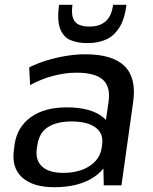

<svg xmlns="http://www.w3.org/2000/svg" viewBox="-20 -775 640 803"><path d="M410 -182 434 -349Q443 -412 410.5 -441.5Q378 -471 300 -471Q252 -471 201.5 -457.5Q151 -444 106 -419L102 -493Q133 -509 173 -521.5Q213 -534 255.5 -541Q298 -548 336 -548Q451 -548 501 -498.5Q551 -449 537 -349L488 0H414ZM207 8Q118 8 73 -32.5Q28 -73 38 -146L41 -171Q52 -244 109 -285Q166 -326 259 -326Q357 -326 408 -287Q459 -248 449 -175L445 -149Q435 -75 371.5 -33.5Q308 8 207 8ZM244 -52Q311 -52 354.5 -80.5Q398 -109 405 -156L407 -170Q414 -216 380 -241.5Q346 -267 279 -267Q217 -267 180 -243Q143 -219 136 -166L134 -154Q127 -105 156 -78.5Q185 -52 244 -52ZM341 -595Q304 -595 274.5 -607.5Q245 -620 231.5 -655Q218 -690 227 -755H283Q278 -717 286 -697.5Q294 -678 312 -671Q330 -664 350 -664H357Q397 -664 422 -686Q447 -708 453 -755H509Q501 -693 478 -658Q455 -623 422 -609Q389 -595 350 -595Z"/></svg>

Font: Pathway Extreme 28pt Medium
Style: Italic
Weight: 500
Italic angle: -8°
Designer: Eduardo Rodriguez Tunni
Foundry: Eduardo Rodriguez Tunni
Version: Version 1.001;gftools[0.9.26]